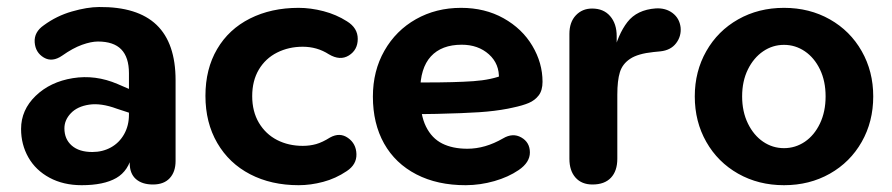

<svg xmlns="http://www.w3.org/2000/svg" viewBox="-20 -523 2570 553"><path d="M40.7 -151.6Q40.7 -206.4 82.7 -246.9Q124.7 -287.4 189.8 -297.9Q254.9 -308.4 318.7 -281L367.2 -260.1L367.2 -193.3L316.2 -210Q271.1 -226.7 236.9 -221.6Q202.7 -216.5 184.1 -196.9Q165.5 -177.4 165.5 -153.3Q165.5 -122.3 186.6 -103.8Q207.7 -85.2 246 -85.2Q275.5 -85.2 299.6 -98.5Q323.6 -111.8 337.5 -136.5Q351.4 -161.3 351.4 -192.4V-312Q351.4 -357.9 329.3 -380.7Q307.3 -403.4 262.1 -403.4Q242.7 -403.4 216.3 -394Q189.9 -384.5 159.3 -362.9Q130.5 -342.9 106.3 -357.2Q82 -371.6 79.9 -401.1Q77.8 -430.7 106.3 -450.3Q143.1 -477.3 187 -489.9Q230.9 -502.6 265.3 -502.8Q376.2 -503.8 431 -451.3Q485.7 -398.8 485.7 -291.9V-59.4Q485.7 -28.1 468.9 -9.9Q452.1 8.4 420.4 8.4Q389.3 8.4 371.4 -7.3Q353.6 -23 353.6 -53.3V-84.6L361 -80.3Q351 -31 314.9 -10.3Q278.8 10.4 215.3 10.4Q162.6 10.4 122.7 -11.1Q82.8 -32.6 61.7 -69.7Q40.7 -106.8 40.7 -151.6Z M571.7 -247Q571.7 -324.4 605.4 -381.7Q639 -439 700.1 -469.7Q761.2 -500.4 840.1 -500.4Q874.8 -500.4 911.8 -490.8Q948.8 -481.1 979.2 -461.7Q1010.5 -442.5 1010.4 -410.8Q1010.3 -379.2 984.9 -363.3Q959.4 -347.4 927.1 -366.7Q893.4 -388.4 851.9 -388.4Q811.6 -388.4 778.1 -371.6Q744.7 -354.8 725.5 -322.6Q706.4 -290.3 706.4 -246.2Q706.4 -201.9 725.7 -169.3Q745.1 -136.8 778 -119.8Q811 -102.9 851.9 -102.9Q872.4 -102.9 890.6 -108Q908.8 -113.2 930.7 -127Q958.7 -142.4 982.2 -125.8Q1005.8 -109.3 1006.6 -79.2Q1007.5 -49.1 978.6 -30.1Q946.8 -8.7 910.8 0.8Q874.8 10.4 840.1 10.4Q761.2 10.4 700.5 -21.1Q639.8 -52.6 605.8 -111.1Q571.7 -169.6 571.7 -247Z M1054 -244.8Q1054 -318.8 1087.2 -377Q1120.4 -435.2 1178.1 -467.8Q1235.9 -500.4 1307.9 -500.4Q1376.7 -500.4 1430.4 -470.4Q1484 -440.4 1513.3 -391Q1542.6 -341.7 1542.6 -287.5Q1542.6 -262.8 1531.7 -248.4Q1520.7 -234 1503.1 -226.5Q1485.5 -219 1456.8 -213L1442.8 -210Q1405.4 -202.8 1360.2 -199.8Q1315 -196.8 1237.8 -195Q1205.5 -194.8 1169.7 -194L1173.2 -285.5H1203.9Q1290.9 -285.5 1343.3 -289.2Q1395.7 -292.8 1433.5 -308.4L1416.9 -295.2Q1419.1 -338.7 1388.2 -366.5Q1357.2 -394.2 1309.9 -394.2Q1251.9 -394.2 1221 -360.5Q1190.2 -326.8 1190.2 -260.6V-247.3Q1190.2 -192.4 1206.9 -158.5Q1223.7 -124.6 1253.7 -109.6Q1283.6 -94.6 1326.2 -94.6Q1351.6 -94.6 1377.3 -102Q1402.9 -109.4 1428.9 -124.4Q1456.9 -141.1 1481.5 -127.1Q1506 -113.1 1506.2 -84.2Q1506.4 -55.3 1473.9 -33.2Q1444.3 -13 1403.9 -1.4Q1363.4 10.2 1321.7 10.4Q1239.9 10.6 1179.2 -20.8Q1118.5 -52.2 1086.2 -109.7Q1054 -167.2 1054 -244.8Z M1620 -65.8V-425.4Q1620 -459.1 1638.5 -478.8Q1657 -498.4 1685.4 -498.4Q1718.5 -498.4 1737.3 -476.6Q1756.2 -454.8 1756.2 -418.9V-363H1745.4Q1759.5 -424 1787.1 -459.5Q1814.6 -494.9 1868.8 -498.8Q1897.3 -500.4 1917.2 -485.4Q1937.1 -470.3 1940.3 -444.1Q1942.7 -418.6 1927.3 -398.5Q1912 -378.3 1882.1 -375.1L1862.1 -373.1Q1817.4 -368.5 1795.1 -353.7Q1772.8 -339 1765.4 -315Q1758 -291 1758 -250.1V-65.8Q1758 -30.5 1739.6 -11.1Q1721.3 8.4 1686.4 8.4Q1655.3 8.4 1637.6 -11.5Q1620 -31.3 1620 -65.8Z M1981.1 -245.4Q1981.1 -317.4 2014.3 -375.7Q2047.4 -434 2106 -467.2Q2164.7 -500.4 2238.1 -500.4Q2311.5 -500.4 2370.2 -467.2Q2428.8 -434 2461.9 -375.7Q2495.1 -317.4 2495.1 -245.4Q2495.1 -172.6 2461.9 -114.3Q2428.8 -56 2370.2 -22.8Q2311.5 10.4 2238.1 10.4Q2164.7 10.4 2106 -22.8Q2047.4 -56 2014.3 -114.3Q1981.1 -172.6 1981.1 -245.4ZM2357.9 -245.4Q2357.9 -289.3 2341.7 -323Q2325.5 -356.6 2298.2 -375.2Q2270.8 -393.8 2238.1 -393.8Q2205.3 -393.8 2178 -375.2Q2150.7 -356.6 2134.1 -323Q2117.5 -289.3 2117.5 -245.4Q2117.5 -201.5 2134.1 -167.4Q2150.7 -133.4 2178 -114.8Q2205.3 -96.3 2238.1 -96.3Q2270.8 -96.3 2298.2 -114.8Q2325.5 -133.4 2341.7 -167.4Q2357.9 -201.5 2357.9 -245.4Z"/></svg>

Font: SN Pro Thin
Style: Regular
Weight: 200
Designer: Tobias Whetton
Foundry: Supernotes
Version: Version 1.003;Glyphs 3.3 (3324)